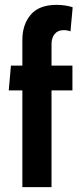

<svg xmlns="http://www.w3.org/2000/svg" viewBox="-20 -770 333 790"><path d="M72 0V-398H16L25 -500H72V-606Q72 -668.5 106.2 -709.2Q140.5 -750 213 -750Q232.5 -750 249.5 -747.2Q266.5 -744.5 279 -740L270 -641Q256.5 -646 242 -646Q218 -646 205 -630.2Q192 -614.5 192 -588V-500H278V-398H192V0Z"/></svg>

Font: Cabin Condensed
Style: Bold
Weight: 700
Width: 3
Designer: Pablo Impallari
Foundry: Pablo Impallari. http://www.impallari.com Igino Marini. http://www.ikern.com
Version: Version 3.001; ttfautohint (v1.8.3)